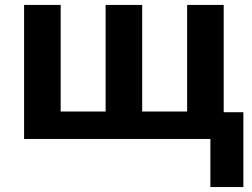

<svg xmlns="http://www.w3.org/2000/svg" viewBox="-20 -566 1025 782"><path d="M891.1 -108.9H971.2V195.8H836.9V0H78.1V-545.9H227.1V-111.8H410.2V-545.9H559.1V-111.8H742.2V-545.9H891.1ZM969.2 0Z"/></svg>

Font: Zoram GWebM
Style: Bold
Weight: 700
Foundry: Ascender Corporation
Version: Version 1.000